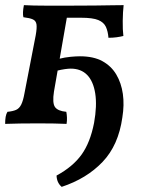

<svg xmlns="http://www.w3.org/2000/svg" viewBox="-38 -480 568 747"><path d="M-18 2Q-18 -14 -16 -25.5Q-14 -37 -9 -45Q12 -47 24.5 -52.5Q37 -58 44.5 -73Q52 -88 57 -116L101 -343Q106 -371 104 -385Q102 -399 90 -404.5Q78 -410 53 -413Q51 -421 51.5 -433Q52 -445 55 -460Q71 -459 94 -458.5Q117 -458 142.5 -458Q168 -458 191.5 -458Q215 -458 233 -458Q290 -458 330.5 -458.5Q371 -459 398.5 -459.5Q426 -460 443 -460Q440 -434 439.5 -399Q439 -364 442 -340Q430 -337 415.5 -335Q401 -333 384 -333Q382 -358 374 -375.5Q366 -393 344.5 -402Q323 -411 277 -411H222L172 -124Q165 -79 176 -63.5Q187 -48 220 -45Q222 -35 222.5 -22.5Q223 -10 221 2Q203 1 172 0.5Q141 0 111 0Q79 0 40.5 0.5Q2 1 -18 2ZM202 247Q183 231 182 203Q245 169 279 122Q313 75 328 -2Q340 -69 332.5 -116.5Q325 -164 301 -188.5Q277 -213 237 -213Q228 -213 214 -211Q200 -209 184 -205L191 -251Q215 -257 236.5 -259Q258 -261 273 -261Q326 -261 360.5 -242Q395 -223 414.5 -190Q434 -157 440 -114.5Q446 -72 438 -23Q423 85 361 150Q299 215 202 247Z"/></svg>

Font: Vollkorn Medium
Style: Italic
Weight: 500
Italic angle: -11°
Designer: Friedrich Althausen
Foundry: Friedrich Althausen
Version: Version 5.000